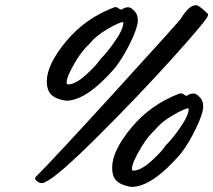

<svg xmlns="http://www.w3.org/2000/svg" viewBox="-20 -715 838 755"><path d="M763 -335Q779 -322 779 -295.5Q779 -269 751 -211Q723 -153 691 -111Q578 20 497 20Q443 12 428 -18Q421 -33 421 -56Q421 -122 497 -213.5Q573 -305 688 -348Q698 -348 703 -343.5Q708 -339 712 -338.5Q716 -338 722.5 -342.5Q729 -347 740 -347.5Q751 -348 763 -335ZM504 -44Q534 -44 576.5 -83Q619 -122 632 -144Q654 -164 688 -212.5Q722 -261 722 -287Q722 -289 720 -289Q707 -289 661 -262.5Q615 -236 592 -207Q561 -178 538 -140Q499 -76 499 -52Q499 -44 504 -44ZM748 -694Q750 -695 751 -695Q761 -695 794 -664Q798 -662 798 -655Q797 -640 659 -487Q521 -334 363 -177Q205 -20 161 -1Q153 5 144 5Q135 5 126.5 -1.5Q118 -8 118 -12.5Q118 -17 121 -20Q186 -84 428 -349.5Q670 -615 690 -640Q723 -694 748 -694ZM506 -674Q522 -661 522 -634.5Q522 -608 494 -550Q466 -492 434 -450Q321 -319 240 -319Q186 -327 172 -356Q164 -372 164 -395Q164 -461 240 -552.5Q316 -644 431 -687Q441 -687 446 -682.5Q451 -678 455 -677.5Q459 -677 465.5 -681.5Q472 -686 483 -686.5Q494 -687 506 -674ZM247 -383Q277 -383 319.5 -422Q362 -461 375 -483Q397 -503 431 -551.5Q465 -600 465 -626Q465 -628 463 -628Q450 -628 404 -601.5Q358 -575 335 -546Q304 -517 280 -478Q242 -415 242 -391Q242 -383 247 -383Z"/></svg>

Font: Mr Dafoe
Style: Regular
Weight: 400
Designer: Alejandro Paul
Foundry: Alejandro Paul
Version: Version 1.000